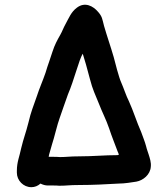

<svg xmlns="http://www.w3.org/2000/svg" viewBox="-20 -728 696 797"><path d="M308 40C368 40 419 37 473 34C497 34 527 29 546 26C574 21 604 -3 606 -36C608 -54 602 -71 597 -87L592 -102C590 -108 588 -114 587 -119C581 -142 574 -157 566 -180C548 -220 533 -269 515 -308C504 -329 493 -364 483 -386C474 -405 457 -471 452 -491C439 -536 425 -575 412 -620C404 -650 405 -659 386 -680C367 -702 333 -722 299 -696C275 -678 267 -655 252 -628C244 -614 238 -597 230 -583C218 -562 207 -542 198 -514L184 -472C179 -458 174 -443 169 -426C157 -391 144 -363 132 -326C118 -285 109 -266 98 -219C87 -175 78 -155 68 -113C61 -78 50 -56 50 -19V-11C50 21 77 49 110 49C124 49 137 44 148 34C158 39 168 42 179 42H202C209 42 217 42 226 43C259 43 265 40 308 40ZM308 -79C269 -79 257 -76 229 -76C219 -77 210 -77 202 -77H182L184 -87C188 -102 192 -116 196 -129C205 -155 218 -213 228 -239C238 -267 252 -309 262 -336C275 -366 287 -404 297 -435L311 -477C316 -490 319 -497 323 -505C324 -503 324 -501 325 -500L337 -460C341 -445 346 -426 353 -401C365 -354 375 -337 390 -299C405 -260 420 -233 433 -195C444 -161 456 -133 468 -100C470 -95 473 -90 473 -85C471 -85 469 -85 468 -84C413 -84 367 -79 308 -79Z"/></svg>

Font: Electronic
Style: Nord
Weight: 900
Version: Version 1.011